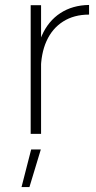

<svg xmlns="http://www.w3.org/2000/svg" viewBox="-20 -541 390 776"><path d="M340 -482Q279 -482 235 -454Q191 -426 168 -375Q145 -324 145 -254L123 -255Q123 -338 149 -397Q175 -456 224 -488Q273 -520 340 -521ZM104 -520H146V0H104ZM106 63H145L99 215H67Z"/></svg>

Font: Alexandria ExtraLight
Style: Regular
Weight: 250
Designer: Mohamed Gaber
Foundry: Kief Type Foundry
Version: Version 5.100